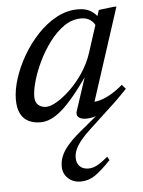

<svg xmlns="http://www.w3.org/2000/svg" viewBox="-51 -477 580 780"><g transform="rotate(-5 239.0 -87.0)"><path d="M462 -97Q450.5 -85.5 434.8 -69Q419 -52.5 395.5 -31L305.5 52.5Q280 76 264.5 95.2Q249 114.5 241.8 131Q234.5 147.5 234.5 165Q234.5 186.5 247.2 199.5Q260 212.5 283 212.5Q298.5 212.5 315 204.8Q331.5 197 362.5 171.5L370.5 186Q331.5 227 304.8 244.8Q278 262.5 246.5 262.5Q216 262.5 195.5 243.5Q175 224.5 175 194.5Q175 173.5 183 153.5Q191 133.5 209.8 111Q228.5 88.5 261.5 61L349 -11.5L349.5 -4.5Q333.5 3.5 319.2 6.8Q305 10 292 10Q269.5 10 259.8 0.8Q250 -8.5 255.5 -24.5L309.5 -189H320.5Q281.5 -131 250.5 -92.8Q219.5 -54.5 194 -32.2Q168.5 -10 147 -0.8Q125.5 8.5 105.5 8.5Q77.5 8.5 56.8 -1.8Q36 -12 24.5 -34.2Q13 -56.5 13 -92Q13 -130.5 27.5 -176.5Q42 -222.5 68.2 -268Q94.5 -313.5 130 -351.5Q165.5 -389.5 207.8 -412.5Q250 -435.5 296 -435.5Q326.5 -435.5 346.5 -424Q366.5 -412.5 381.5 -389.5L363 -362Q357.5 -376.5 342.8 -387Q328 -397.5 305.5 -397.5Q268.5 -397.5 236 -375Q203.5 -352.5 176.5 -316.5Q149.5 -280.5 129.8 -239.5Q110 -198.5 99.2 -160.5Q88.5 -122.5 88.5 -97Q88.5 -74.5 101.2 -63.2Q114 -52 133.5 -52Q151.5 -52 178 -67.8Q204.5 -83.5 233.2 -111Q262 -138.5 286.8 -175.5Q311.5 -212.5 325.5 -255L380.5 -425.5L441 -433H453L324 -35.5L314.5 -56Q331.5 -53.5 353.5 -59.8Q375.5 -66 399.8 -80.2Q424 -94.5 447 -114.5Z"/></g></svg>

Font: Newsreader 17pt
Style: Italic
Weight: 400
Italic angle: -17°
Version: Version 1.003